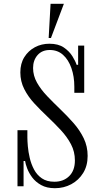

<svg xmlns="http://www.w3.org/2000/svg" viewBox="-20 -980 540 1010"><path d="M269 10Q226 10 196.5 -6.5Q167 -23 149.5 -46.5Q132 -70 123 -94Q114 -118 112 -133H104V0H72V-295H124V-256Q124 -239 126.5 -210Q129 -181 136.5 -149Q144 -117 159 -88.5Q174 -60 200 -42Q226 -24 266 -24Q314 -24 344 -53.5Q374 -83 374 -136Q374 -182 353.5 -221Q333 -260 300 -295.5Q267 -331 230.5 -365.5Q194 -400 161 -435.5Q128 -471 107.5 -511.5Q87 -552 87 -599Q87 -646 108 -679.5Q129 -713 163.5 -731.5Q198 -750 240 -750Q287 -750 316 -730Q345 -710 361 -684Q377 -658 383 -639H391V-740H423V-492H371V-524Q371 -578 355.5 -622Q340 -666 311.5 -691.5Q283 -717 242 -717Q201 -717 177.5 -690Q154 -663 154 -622Q154 -582 174.5 -545.5Q195 -509 228 -474.5Q261 -440 297.5 -405Q334 -370 367 -332.5Q400 -295 420.5 -252.5Q441 -210 441 -160Q441 -108 417.5 -70Q394 -32 355 -11Q316 10 269 10ZM236 -780 246 -960H316L248 -780Z"/></svg>

Font: Xanh Mono
Style: Regular
Weight: 400
Monospace: yes
Designer: Lam Bao, Duy Dao
Foundry: Yellow Type Foundry
Version: Version 3.101; ttfautohint (v1.8.3)